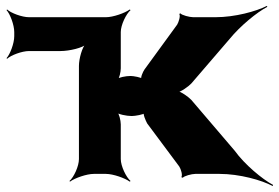

<svg xmlns="http://www.w3.org/2000/svg" viewBox="-20 -586 940 647"><path d="M476 -170 584 -25C590 -16 596 5 591 11L596 13C600 7 626 0 638 0H720C787 0 862 21 899 41L900 37C864 18 804 -32 771 -78L625 -249C616 -259 588 -279 577 -279V-275C588 -275 616 -295 625 -305L754 -455C789 -498 846 -545 881 -563L879 -566C844 -548 772 -528 706 -528H631C619 -528 592 -535 588 -541L584 -539C589 -533 582 -511 577 -503L467 -352C462 -345 452 -323 457 -318L461 -320C457 -325 430 -330 420 -330C404 -330 379 -325 373 -319L376 -316C382 -322 387 -343 387 -356V-478C387 -502 405 -539 420 -552L417 -554C401 -542 361 -528 337 -528H78C54 -528 17 -542 4 -554L2 -552C14 -539 28 -502 28 -478V-464C28 -440 14 -403 2 -390L4 -388C17 -400 54 -414 78 -414H184C214 -414 260 -425 272 -438L270 -440C257 -428 246 -388 246 -364V-50C246 -26 229 11 214 24L216 26C232 14 272 0 296 0H337C361 0 401 14 417 26L420 24C405 11 387 -26 387 -50V-167C387 -180 381 -204 374 -211L371 -208C378 -201 406 -195 424 -195C435 -195 465 -200 470 -206L465 -208C461 -202 471 -179 476 -170Z"/></svg>

Font: Asimov
Style: EdgeWide
Weight: 500
Designer: Google
Version: Version 2.000980: 2014